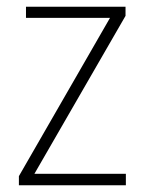

<svg xmlns="http://www.w3.org/2000/svg" viewBox="-20 -549 429 569"><path d="M353 0V-34H82L352 -502V-529H57V-496H306L36 -27V0Z"/></svg>

Font: Noto Sans Myanmar UI SemiCondensed ExtraLight
Style: Regular
Weight: 200
Width: 4
Designer: Monotype Design Team
Foundry: Monotype Imaging Inc.
Version: Version 2.103